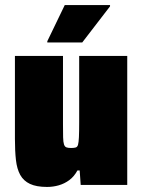

<svg xmlns="http://www.w3.org/2000/svg" viewBox="-20 -731 563 759"><path d="M166 8Q124 8 98.5 -4Q73 -16 60 -39.5Q47 -63 43 -98.5Q39 -134 39 -182V-510H229V-240Q229 -207 229.5 -188Q230 -169 233 -160Q236 -151 242.5 -148.5Q249 -146 261 -146Q273 -146 279.5 -148Q286 -150 288.5 -159Q291 -168 292 -189Q293 -210 293 -247V-510H483V0H299L295 -57H286Q273 -33 254 -19Q235 -5 212.5 1.5Q190 8 166 8ZM167 -563V-568L236 -711H415V-706L305 -563Z"/></svg>

Font: Saira SemiCondensed Black
Style: Regular
Weight: 900
Width: 4
Designer: Hector Gatti with collaboration of the Omnibus-Type team
Foundry: Omnibus-Type
Version: Version 1.101